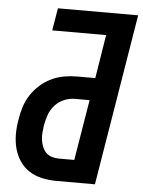

<svg xmlns="http://www.w3.org/2000/svg" viewBox="-53 -777 611 820"><g transform="rotate(5 253.0 -367.5)"><path d="M220 0Q188 0 158 -6.5Q128 -13 103 -29Q78 -45 61.5 -70Q45 -95 37.5 -124Q30 -153 30 -184.5Q30 -216 36 -248Q40 -275 48.5 -302Q57 -329 73 -353.5Q89 -378 111 -397.5Q133 -417 159 -429.5Q185 -442 213 -447Q241 -452 268 -452H347L377 -639H146L162 -735H506L385 0ZM220 -96H288L331 -356H268Q245 -356 222 -346.5Q199 -337 182.5 -318.5Q166 -300 158 -277.5Q150 -255 146 -232Q144 -217 142.5 -201Q141 -185 143 -170Q145 -155 150.5 -141Q156 -127 165.5 -116.5Q175 -106 190 -101Q205 -96 220 -96Z"/></g></svg>

Font: Iosevka
Style: Bold Italic
Weight: 700
Italic angle: -9°
Monospace: yes
Designer: Belleve Invis
Foundry: Belleve Invis
Version: Version 32.5.0; ttfautohint (v1.8.4)